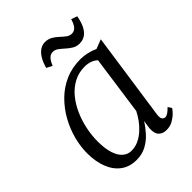

<svg xmlns="http://www.w3.org/2000/svg" viewBox="-215 -855 977 977"><g transform="rotate(-45 273.5 -367.0)"><path d="M426.5 -82.5Q423 -58 430 -49.2Q437 -40.5 446 -40.5Q455.5 -40.5 466.5 -48Q477.5 -55.5 491 -69.5L504 -49.5Q500 -42.5 486.5 -28.2Q473 -14 452.2 -2Q431.5 10 405.5 10Q378 10 362.5 -6Q347 -22 349.5 -58L356 -103.5Q338.5 -75.5 314.8 -49.2Q291 -23 260 -6.5Q229 10 190 10Q139.5 10 105 -15.8Q70.5 -41.5 52.8 -87.2Q35 -133 35 -193Q35 -240 48.2 -290.8Q61.5 -341.5 87.5 -388.5Q113.5 -435.5 151.5 -473.5Q189.5 -511.5 239.2 -533.5Q289 -555.5 350 -555.5Q372.5 -555.5 398 -549.8Q423.5 -544 444 -534L494.5 -553.5ZM409 -488Q396 -500.5 377.8 -507Q359.5 -513.5 337.5 -513.5Q295 -513.5 260 -495Q225 -476.5 198.2 -444.8Q171.5 -413 153 -372Q134.5 -331 125 -286Q115.5 -241 115.5 -196.5Q115.5 -145 126.8 -110.5Q138 -76 158 -58.8Q178 -41.5 204 -41.5Q231.5 -41.5 255.8 -53Q280 -64.5 300.5 -83Q321 -101.5 337.2 -123.8Q353.5 -146 364 -168ZM195 -647Q204 -679.5 217.2 -701Q230.5 -722.5 247.2 -733.5Q264 -744.5 282.5 -744.5Q306.5 -744.5 323.5 -734.2Q340.5 -724 354.2 -711Q368 -698 381.5 -687.8Q395 -677.5 411 -677.5Q427 -677.5 439 -689.5Q451 -701.5 460.5 -732.5L492.5 -721Q485.5 -682.5 472.8 -659Q460 -635.5 442.8 -624.8Q425.5 -614 403.5 -614Q381.5 -614 364.8 -624.2Q348 -634.5 333.8 -647.5Q319.5 -660.5 305.8 -670.8Q292 -681 276.5 -681Q260.5 -681 248.8 -669.8Q237 -658.5 225.5 -631Z"/></g></svg>

Font: Merriweather 48pt Light
Style: Italic
Weight: 300
Italic angle: -7.8°
Version: Version 2.101